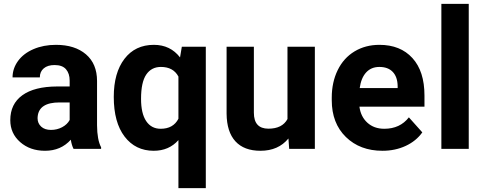

<svg xmlns="http://www.w3.org/2000/svg" viewBox="-20 -770 2506 993"><path d="M360.4 0Q350.6 -19 346.2 -47.4Q294.9 9.8 212.9 9.8Q135.3 9.8 84.2 -35.2Q33.2 -80.1 33.2 -148.4Q33.2 -232.4 95.5 -277.3Q157.7 -322.3 275.4 -322.8H340.3V-353Q340.3 -389.6 321.5 -411.6Q302.7 -433.6 262.2 -433.6Q226.6 -433.6 206.3 -416.5Q186 -399.4 186 -369.6H44.9Q44.9 -415.5 73.2 -454.6Q101.6 -493.7 153.3 -515.9Q205.1 -538.1 269.5 -538.1Q367.2 -538.1 424.6 -489Q481.9 -439.9 481.9 -351.1V-122.1Q482.4 -46.9 502.9 -8.3V0ZM243.7 -98.1Q274.9 -98.1 301.3 -112.1Q327.6 -126 340.3 -149.4V-240.2H287.6Q181.6 -240.2 174.8 -167L174.3 -158.7Q174.3 -132.3 192.9 -115.2Q211.4 -98.1 243.7 -98.1Z M568.4 -269Q568.4 -393.6 623.8 -465.8Q679.2 -538.1 775.9 -538.1Q860.8 -538.1 911.1 -473.1L920.4 -528.3H1044.4V203.1H902.8V-45.4Q854 9.8 774.9 9.8Q680.7 9.8 624.5 -63.5Q568.4 -136.7 568.4 -269ZM709.5 -258.8Q709.5 -183.1 736.1 -143.6Q762.7 -104 811 -104Q876 -104 902.8 -155.8V-374Q876.5 -423.8 812 -423.8Q763.2 -423.8 736.3 -384.3Q709.5 -344.7 709.5 -258.8Z M1471.7 -53.7Q1419.4 9.8 1327.1 9.8Q1242.2 9.8 1197.5 -39.1Q1152.8 -87.9 1151.9 -182.1V-528.3H1293V-187Q1293 -104.5 1368.2 -104.5Q1439.9 -104.5 1466.8 -154.3V-528.3H1608.4V0H1475.6Z M1958 9.8Q1841.8 9.8 1768.8 -61.5Q1695.8 -132.8 1695.8 -251.5V-265.1Q1695.8 -344.7 1726.6 -407.5Q1757.3 -470.2 1813.7 -504.2Q1870.1 -538.1 1942.4 -538.1Q2050.8 -538.1 2113 -469.7Q2175.3 -401.4 2175.3 -275.9V-218.3H1838.9Q1845.7 -166.5 1880.1 -135.3Q1914.6 -104 1967.3 -104Q2048.8 -104 2094.7 -163.1L2164.1 -85.4Q2132.3 -40.5 2078.1 -15.4Q2023.9 9.8 1958 9.8ZM1941.9 -423.8Q1899.9 -423.8 1873.8 -395.5Q1847.7 -367.2 1840.3 -314.5H2036.6V-325.7Q2035.6 -372.6 2011.2 -398.2Q1986.8 -423.8 1941.9 -423.8Z M2404.3 0H2262.7V-750H2404.3Z"/></svg>

Font: Vazir FD-UI
Style: Bold-FD-UI
Weight: 700
Designer: Saber Rastikerdar
Foundry: Saber Rastikerdar
Version: Version 30.0.0